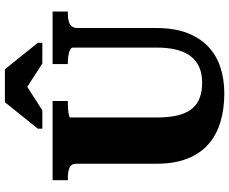

<svg xmlns="http://www.w3.org/2000/svg" viewBox="-98 -852 960 805"><g transform="rotate(-90 382.5 -450.0)"><path d="M292 -272Q292 -219 301.5 -182.5Q311 -146 330 -124Q349 -102 376 -92.5Q403 -83 438 -83Q472 -83 499 -93.5Q526 -104 545.5 -127Q565 -150 575 -186.5Q585 -223 585 -275V-625Q585 -630 580 -634Q575 -638 566 -640.5Q557 -643 546 -644.5Q535 -646 525 -646H516V-710H736V-646H726Q709 -646 695.5 -642.5Q682 -639 674.5 -630Q667 -621 667 -605V-275Q667 -199 646 -145Q625 -91 588 -56.5Q551 -22 501 -6Q451 10 393 10Q327 10 272.5 -6.5Q218 -23 179 -57.5Q140 -92 119 -146Q98 -200 98 -275V-610Q98 -632 81.5 -639Q65 -646 39 -646H29V-710H361V-646H352Q342 -646 331.5 -645.5Q321 -645 312 -643.5Q303 -642 297.5 -640.5Q292 -639 292 -636ZM494 -910H356L245 -772V-753H322L465 -845H376L518 -753H605V-772Z"/></g></svg>

Font: Roboto Serif 36pt
Style: Bold
Weight: 700
Version: Version 1.008